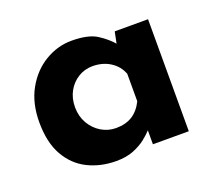

<svg xmlns="http://www.w3.org/2000/svg" viewBox="-88 -575 789 704"><g transform="rotate(-20 307.0 -223.5)"><path d="M256 12Q195 12 145.5 -12.5Q96 -37 67 -88Q38 -139 38 -218Q38 -292 68 -346Q98 -400 147 -429.5Q196 -459 251 -459Q316 -459 349.5 -437.5Q383 -416 405 -390L399 -373L412 -437H542V0H402V-95L413 -65Q411 -65 401 -53.5Q391 -42 371.5 -26.5Q352 -11 323.5 0.5Q295 12 256 12ZM296 -102Q334 -102 360 -118.5Q386 -135 402 -168V-275Q390 -307 360.5 -326Q331 -345 291 -345Q261 -345 235.5 -329.5Q210 -314 195 -287Q180 -260 180 -225Q180 -190 196 -162Q212 -134 238.5 -118Q265 -102 296 -102Z"/></g></svg>

Font: Reem Kufi Fun
Style: Regular
Weight: 400
Designer: Khaled Hosny
Version: Version 1.005